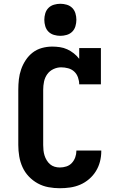

<svg xmlns="http://www.w3.org/2000/svg" viewBox="-20 -990 640 1018"><path d="M297 8Q267 8 237 2.5Q207 -3 180.5 -17.5Q154 -32 133 -54Q112 -76 99.5 -103.5Q87 -131 82 -161Q77 -191 77 -221V-514Q77 -542 80 -569Q83 -596 92 -622Q101 -648 116.5 -671.5Q132 -695 153.5 -711.5Q175 -728 202 -735.5Q229 -743 257 -743Q277 -743 297.5 -740Q318 -737 336.5 -728.5Q355 -720 371.5 -707Q388 -694 400 -678V-735H515V-543H400Q400 -561 393.5 -579.5Q387 -598 373.5 -610.5Q360 -623 341.5 -628Q323 -633 304 -633Q283 -633 263 -623.5Q243 -614 230.5 -596.5Q218 -579 213.5 -557.5Q209 -536 209 -514V-221Q209 -207 210.5 -193Q212 -179 216 -166Q220 -153 227.5 -140.5Q235 -128 245.5 -119Q256 -110 269.5 -106Q283 -102 297 -102Q315 -102 332 -107.5Q349 -113 361 -126Q373 -139 379 -156Q385 -173 385 -190V-192H517V-188Q517 -160 510 -133Q503 -106 488.5 -82.5Q474 -59 452.5 -40.5Q431 -22 405.5 -11Q380 0 352.5 4Q325 8 297 8ZM300 -800Q283 -800 266 -805Q249 -810 237 -822Q225 -834 220 -851Q215 -868 215 -885Q215 -902 220 -919Q225 -936 237 -948Q249 -960 266 -965Q283 -970 300 -970Q317 -970 334 -965Q351 -960 363 -948Q375 -936 380 -919Q385 -902 385 -885Q385 -868 380 -851Q375 -834 363 -822Q351 -810 334 -805Q317 -800 300 -800Z"/></svg>

Font: Iosevka HT Extrabold Extended
Style: Regular
Weight: 800
Width: 7
Monospace: yes
Designer: Belleve Invis
Foundry: Belleve Invis
Version: Version 32.3.0; ttfautohint (v1.8.4)